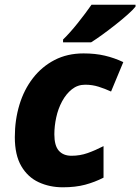

<svg xmlns="http://www.w3.org/2000/svg" viewBox="-20 -786 596 816"><path d="M247 10Q191 10 144.5 -11.5Q98 -33 70.5 -80Q43 -127 43 -203Q43 -276 62.5 -340.5Q82 -405 120 -454Q158 -503 212 -531Q266 -559 335 -559Q385 -559 425.5 -549.5Q466 -540 504 -522L452 -397Q426 -409 399 -417.5Q372 -426 342 -426Q310 -426 285.5 -406.5Q261 -387 244 -355.5Q227 -324 219 -287Q211 -250 211 -215Q211 -167 230 -145.5Q249 -124 284 -124Q320 -124 352.5 -135.5Q385 -147 420 -165V-31Q383 -12 342 -1Q301 10 247 10ZM248 -618Q277 -646 310.5 -688Q344 -730 369 -766H556V-758Q546 -745 523 -724.5Q500 -704 471.5 -681.5Q443 -659 415.5 -639Q388 -619 367 -606H248Z"/></svg>

Font: Noto Sans ExtraBold
Style: Italic
Weight: 800
Italic angle: -12°
Designer: Monotype Design Team
Foundry: Monotype Imaging Inc.
Version: Version 2.013; ttfautohint (v1.8.4.7-5d5b)